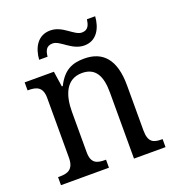

<svg xmlns="http://www.w3.org/2000/svg" viewBox="-133 -839 863 944"><g transform="rotate(-20 298.5 -366.5)"><path d="M369 -606C434 -606 463 -663 467 -723H424C420 -696 413 -670 379 -670C339 -670 300 -733 235 -733C168 -733 139 -676 135 -616H179C182 -643 189 -669 224 -669C264 -669 303 -606 369 -606ZM25 0H276V-42H271C231 -42 199 -49 199 -109V-320C199 -406 226 -483 310 -483C381 -483 407 -432 407 -346V0H572V-42H567C526 -42 498 -51 498 -114V-350C498 -487 441 -546 344 -546C282 -546 236 -527 200 -455H195L183 -536H30V-494H35C75 -494 108 -485 108 -426V-114C108 -51 74 -42 33 -42H25Z"/></g></svg>

Font: Noto Serif Armenian SemiCondensed
Style: Regular
Weight: 400
Width: 4
Designer: Monotype Design Team
Foundry: Monotype Imaging Inc.
Version: Version 2.008